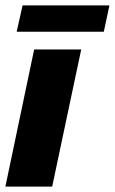

<svg xmlns="http://www.w3.org/2000/svg" viewBox="-23 -694 427 714"><path d="M-3 0 104 -510H279L171 0ZM39 -576 61 -674H384L363 -576Z"/></svg>

Font: Saira Semi Condensed ExtraBold
Style: Italic
Weight: 800
Width: 4
Italic angle: -12°
Designer: Hector Gatti with collaboration of the Omnibus-Type team
Foundry: Omnibus-Type
Version: Version 1.001; ttfautohint (v1.8)